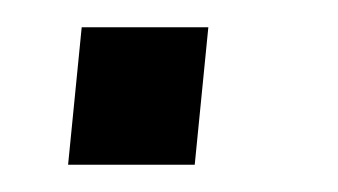

<svg xmlns="http://www.w3.org/2000/svg" viewBox="-20 -121 248 141"><path d="M30 0 40 -101H133L123 0Z"/></svg>

Font: Zilla Slab Regular
Style: Italic
Weight: 400
Italic angle: -6°
Designer: Typotheque.com
Foundry: Typotheque type foundry
Version: Version 1.1; 2017; ttfautohint (v1.6)